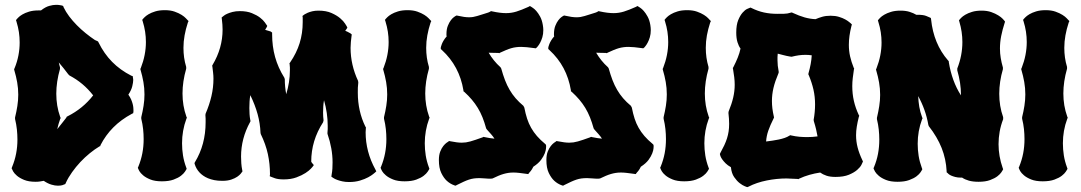

<svg xmlns="http://www.w3.org/2000/svg" viewBox="-20 -745 4455 791"><path d="M529.8 -286.1 528.8 -278.8 522.9 -275.9Q478.5 -252 446.8 -220Q415 -188 394 -147L393.1 -143.1L390.1 -142.1Q370.6 -130.4 350.1 -113.8Q329.6 -97.2 311 -77.4Q292.5 -57.6 276.9 -35.6Q261.2 -13.7 251 8.8L249 13.2L244.1 15.1Q243.2 16.1 236.1 18.1Q229 20 217.8 20Q206.5 20 191.7 15.6Q176.8 11.2 160.2 0Q152.3 1.5 144.3 2.7Q136.2 3.9 127 3.9Q98.1 3.9 79.3 -3.9Q60.5 -11.7 49.6 -21.2Q38.6 -30.8 34.2 -38.8Q29.8 -46.9 29.8 -47.9L27.8 -51.8L29.8 -57.1Q41 -84 46.4 -112.3Q51.8 -140.6 51.8 -169.9Q51.8 -190.4 49.6 -211.4Q47.4 -232.4 42 -254.9V-261.2Q47.9 -285.2 51.5 -308.3Q55.2 -331.5 55.2 -355Q55.2 -380.9 50.8 -405.8Q46.4 -430.7 39.1 -455.1L38.1 -460L40 -463.9Q50.8 -490.2 55.9 -516.8Q61 -543.5 61 -569.8Q61 -591.3 57.9 -612.5Q54.7 -633.8 47.9 -655.8L45.9 -662.1L49.8 -667Q50.3 -667.5 55.7 -673.1Q61 -678.7 72 -685.3Q83 -691.9 99.6 -697Q116.2 -702.1 139.2 -702.1H148.9Q167 -716.3 182.9 -720.7Q198.7 -725.1 210.9 -725.1Q221.7 -725.1 228.3 -723.6Q234.9 -722.2 235.8 -722.2L240.2 -720.2L242.2 -714.8Q251 -696.3 265.1 -677.5Q279.3 -658.7 296.4 -641.4Q313.5 -624 332.8 -608.4Q352.1 -592.8 371.1 -580.1L379.9 -576.2L383.8 -574.2L386.2 -569.8Q408.7 -523.9 441.9 -490.2Q475.1 -456.5 521 -433.1L526.9 -431.2L527.8 -423.8Q527.8 -422.9 528.3 -421.4Q528.3 -420.4 528.6 -418.7Q528.8 -417 528.8 -415Q528.8 -405.8 524.9 -389.6Q521 -373.5 508.8 -355Q516.1 -344.7 520.3 -335Q524.4 -325.2 526.6 -316.7Q528.8 -308.1 529.3 -301.3Q529.8 -294.4 529.8 -291ZM230 -258.8 228 -254.9Q224.1 -244.6 221.2 -234.1Q218.3 -223.6 215.8 -212.9Q226.6 -227.1 237.1 -239.7Q247.6 -252.4 252.9 -259.8L254.9 -264.2L258.8 -266.1Q321.8 -297.9 363.8 -352.1Q343.3 -378.4 319.1 -398.7Q294.9 -418.9 266.1 -434.1L261.2 -439Q252 -451.2 242.2 -463.6Q232.4 -476.1 222.2 -487.8Q223.1 -482.4 224.4 -477.8Q225.6 -473.1 227.1 -467.8V-460.9Q211.9 -407.7 211.9 -358.9Q211.9 -334 215.8 -310.3Q219.7 -286.6 228 -263.2Z M756.8 -658.2 753.9 -651.9Q745.1 -625 740.5 -599.4Q735.8 -573.7 735.8 -547.9Q735.8 -527.3 738.5 -508.1Q741.2 -488.8 747.1 -469.2V-461.9Q731.9 -408.7 731.9 -359.9Q731.9 -335 735.8 -311.3Q739.7 -287.6 748 -264.2L750 -259.8L748 -255.9Q738.8 -231 734.4 -205.8Q730 -180.7 730 -154.8Q730 -129.4 733.9 -104.7Q737.8 -80.1 747.1 -55.2L749 -49.8L747.1 -45.9Q746.6 -44.9 741.7 -37.4Q736.8 -29.8 725.6 -21Q714.4 -12.2 695.1 -5.1Q675.8 2 647 2Q618.2 2 599.4 -5.6Q580.6 -13.2 569.6 -22.7Q558.6 -32.2 554.2 -40Q549.8 -47.9 549.8 -48.8L547.9 -54.2L549.8 -58.1Q561 -85.4 566.4 -113.5Q571.8 -141.6 571.8 -171.9Q571.8 -192.4 569.6 -213.1Q567.4 -233.9 562 -255.9V-262.2Q567.9 -286.1 571.5 -309.3Q575.2 -332.5 575.2 -356Q575.2 -382.3 570.8 -407.2Q566.4 -432.1 559.1 -457L558.1 -460.9L560.1 -464.8Q581.1 -518.6 581.1 -571.8Q581.1 -593.3 577.9 -614.3Q574.7 -635.3 567.9 -657.2L565.9 -663.1L569.8 -668Q570.3 -668.5 575.7 -674.1Q581.1 -679.7 592 -686.3Q603 -692.9 619.6 -698Q636.2 -703.1 659.2 -703.1Q682.6 -703.1 699.7 -697Q716.8 -690.9 728.3 -683.6Q739.7 -676.3 745.6 -669.9Q751.5 -663.6 752 -663.1Z M1272.9 -64.9 1267.1 -57.1Q1267.6 -57.6 1260.5 -49.8Q1253.4 -42 1238.5 -32.2Q1223.6 -22.5 1201.2 -14.2Q1178.7 -5.9 1148.9 -5.9Q1126.5 -5.9 1113 -10.5Q1099.6 -15.1 1098.1 -16.1L1091.3 -19L1092.3 -26.9Q1092.3 -69.8 1083.5 -110.4Q1074.7 -150.9 1054.2 -192.9L1053.2 -198.2Q1051.8 -236.3 1041.3 -274.7Q1030.8 -313 1011.2 -353Q1008.8 -339.4 1008.1 -326.4Q1007.3 -313.5 1007.3 -299.8Q1007.3 -287.1 1008.1 -274.9Q1008.8 -262.7 1011.2 -250L1012.2 -246.1L1010.3 -242.2Q973.1 -174.3 973.1 -100.1Q973.1 -86.4 974.1 -72.3Q975.1 -58.1 978 -43.9L979 -39.1L976.1 -35.2Q975.6 -34.2 971.2 -28.8Q966.8 -23.4 957.3 -16.8Q947.8 -10.3 932.6 -5.1Q917.5 0 896 0Q877.4 0 862.8 -2.9Q848.1 -5.9 836.7 -10.7Q825.2 -15.6 816.7 -21.7Q808.1 -27.8 802.2 -34.2Q788.1 -49.3 782.2 -68.8L781.2 -73.2L783.2 -77.1Q827.1 -149.4 827.1 -241.2Q827.1 -248.5 827.1 -256.1Q827.1 -263.7 826.2 -271L827.1 -276.9Q842.8 -313.5 851.1 -349.1Q859.4 -384.8 859.4 -420.9Q859.4 -433.1 857.9 -445.6Q856.4 -458 855 -470.2L854 -474.1L856 -478Q897 -546.9 897 -623Q897 -643.1 894 -666L893.1 -672.9L897.9 -676.8Q898.4 -677.2 903.1 -680.9Q907.7 -684.6 916.5 -688.5Q925.3 -692.4 938.2 -695.8Q951.2 -699.2 968.3 -699.2Q997.1 -699.2 1017.6 -690.9Q1038.1 -682.6 1051.3 -672.4Q1064.5 -662.1 1070.6 -653.3Q1076.7 -644.5 1077.1 -644L1081.1 -638.2L1078.1 -631.8L1072.3 -622.1Q1082 -619.6 1088.1 -617.4Q1094.2 -615.2 1095.2 -615.2L1101.1 -610.8V-604Q1101.1 -554.2 1113.3 -510.3Q1125.5 -466.3 1151.4 -424.8L1153.3 -418.9Q1153.3 -386.7 1159.2 -356.9Q1166.5 -381.3 1170.4 -405.8Q1174.3 -430.2 1174.3 -455.1Q1174.3 -460.9 1174.3 -467Q1174.3 -473.1 1173.3 -480L1172.4 -483.9L1175.3 -487.8Q1201.7 -526.4 1214.4 -567.1Q1227.1 -607.9 1227.1 -653.8V-672.9L1226.1 -679.2L1231 -683.1Q1231.4 -683.6 1235.6 -686.3Q1239.7 -689 1247.6 -692.4Q1255.4 -695.8 1266.6 -698.5Q1277.8 -701.2 1292 -701.2Q1323.7 -701.2 1345.7 -691.4Q1367.7 -681.6 1381.6 -669.7Q1395.5 -657.7 1401.6 -647.7Q1407.7 -637.7 1408.2 -637.2L1411.1 -630.9L1407.2 -625L1402.3 -618.2Q1412.1 -614.3 1417.2 -611.1Q1422.4 -607.9 1423.3 -607.9L1429.2 -603L1428.2 -596.2Q1426.8 -584 1425.5 -572Q1424.3 -560.1 1424.3 -547.9Q1424.3 -512.7 1432.1 -478.5Q1439.9 -444.3 1455.1 -412.1L1456.1 -404.8Q1454.6 -394.5 1454.3 -384Q1454.1 -373.5 1454.1 -362.8Q1454.1 -287.1 1485.4 -223.1L1487.3 -221.2V-216.8Q1487.3 -212.4 1486.8 -208.5Q1486.3 -204.6 1486.3 -200.2Q1486.3 -120.1 1526.4 -46.9L1530.3 -39.1L1523.9 -33.2Q1524.4 -33.7 1517.3 -27.8Q1510.3 -22 1496.8 -14.6Q1483.4 -7.3 1463.4 -1.2Q1443.4 4.9 1418 4.9Q1402.8 4.9 1390.6 2.2Q1378.4 -0.5 1369.9 -3.7Q1361.3 -6.8 1356.4 -9.8Q1351.6 -12.7 1351.1 -13.2L1345.2 -17.1L1346.2 -24.9Q1348.6 -37.6 1349.4 -50.5Q1350.1 -63.5 1350.1 -76.2Q1350.1 -132.8 1329.1 -193.8V-199.2Q1330.1 -206.1 1330.1 -213.1Q1330.1 -220.2 1330.1 -227.1Q1330.1 -278.8 1314.9 -332Q1312.5 -319.3 1311.8 -306.4Q1311 -293.5 1311 -280.8Q1311 -272.5 1311.5 -264.9Q1312 -257.3 1313 -249L1311 -241.2Q1262.2 -166 1262.2 -79.1Q1263.2 -76.7 1264.4 -75.2Q1265.6 -73.7 1267.1 -71.8Z M1756.8 -658.2 1753.9 -651.9Q1745.1 -625 1740.5 -599.4Q1735.8 -573.7 1735.8 -547.9Q1735.8 -527.3 1738.5 -508.1Q1741.2 -488.8 1747.1 -469.2V-461.9Q1731.9 -408.7 1731.9 -359.9Q1731.9 -335 1735.8 -311.3Q1739.7 -287.6 1748 -264.2L1750 -259.8L1748 -255.9Q1738.8 -231 1734.4 -205.8Q1730 -180.7 1730 -154.8Q1730 -129.4 1733.9 -104.7Q1737.8 -80.1 1747.1 -55.2L1749 -49.8L1747.1 -45.9Q1746.6 -44.9 1741.7 -37.4Q1736.8 -29.8 1725.6 -21Q1714.4 -12.2 1695.1 -5.1Q1675.8 2 1647 2Q1618.2 2 1599.4 -5.6Q1580.6 -13.2 1569.6 -22.7Q1558.6 -32.2 1554.2 -40Q1549.8 -47.9 1549.8 -48.8L1547.9 -54.2L1549.8 -58.1Q1561 -85.4 1566.4 -113.5Q1571.8 -141.6 1571.8 -171.9Q1571.8 -192.4 1569.6 -213.1Q1567.4 -233.9 1562 -255.9V-262.2Q1567.9 -286.1 1571.5 -309.3Q1575.2 -332.5 1575.2 -356Q1575.2 -382.3 1570.8 -407.2Q1566.4 -432.1 1559.1 -457L1558.1 -460.9L1560.1 -464.8Q1581.1 -518.6 1581.1 -571.8Q1581.1 -593.3 1577.9 -614.3Q1574.7 -635.3 1567.9 -657.2L1565.9 -663.1L1569.8 -668Q1570.3 -668.5 1575.7 -674.1Q1581.1 -679.7 1592 -686.3Q1603 -692.9 1619.6 -698Q1636.2 -703.1 1659.2 -703.1Q1682.6 -703.1 1699.7 -697Q1716.8 -690.9 1728.3 -683.6Q1739.7 -676.3 1745.6 -669.9Q1751.5 -663.6 1752 -663.1Z M2230 -144Q2230 -142.6 2229.5 -134.3Q2229 -126 2224.4 -113.5Q2219.7 -101.1 2209 -86.4Q2198.2 -71.8 2177.2 -58.1Q2171.9 -46.9 2166.5 -40.5Q2161.1 -34.2 2160.2 -33.2L2156.2 -27.8L2148.9 -28.8Q2131.8 -31.2 2118.9 -32.7Q2106 -34.2 2095.2 -34.2Q2084 -34.2 2074.2 -32.7Q2064.5 -31.2 2054.4 -28.3Q2044.4 -25.4 2033.4 -20.8Q2022.5 -16.1 2009.3 -9.8L2002 -8.8Q1989.3 -8.8 1977.3 -10Q1965.3 -11.2 1956.1 -11.2Q1942.9 -11.2 1932.4 -9.8Q1921.9 -8.3 1911.6 -4.9Q1901.4 -1.5 1889.6 3.9Q1877.9 9.3 1862.3 17.1L1856.9 20L1853 19Q1834.5 12.7 1820.3 -0.5Q1808.1 -11.7 1798.1 -32.2Q1788.1 -52.7 1788.1 -85.9Q1788.1 -106.4 1793.7 -120.6Q1799.3 -134.8 1806.4 -143.6Q1813.5 -152.3 1819.3 -156.5Q1825.2 -160.6 1826.2 -161.1L1830.1 -164.1L1835 -163.1Q1850.1 -160.2 1861.3 -158.7Q1872.6 -157.2 1882.3 -157.2Q1891.1 -157.2 1899.7 -158.4Q1908.2 -159.7 1918 -162.4Q1927.7 -165 1939.7 -169.2Q1951.7 -173.3 1968.3 -179.2L1972.2 -181.2L1976.1 -180.2Q1999 -175.3 2017.1 -173.8Q2011.2 -183.1 2003.2 -192.1Q1995.1 -201.2 1986.3 -210.9L1982.9 -215.8Q1976.1 -240.7 1967.8 -261.5Q1959.5 -282.2 1948.5 -300.3Q1937.5 -318.4 1923.8 -334.5Q1910.2 -350.6 1893.1 -366.2L1889.2 -369.1V-373Q1880.9 -422.9 1858.9 -464.1Q1836.9 -505.4 1800.3 -539.1L1795.9 -543V-548.8Q1795.9 -549.3 1796.9 -553.2Q1797.9 -557.1 1800.3 -563.5Q1802.7 -569.8 1807.6 -578.1Q1812.5 -586.4 1820.3 -595.2Q1819.3 -597.7 1819.3 -599.6Q1819.3 -601.6 1819.3 -604Q1819.3 -624.5 1825 -638.7Q1830.6 -652.8 1837.4 -661.6Q1844.2 -670.4 1850.1 -674.6Q1856 -678.7 1856.9 -679.2L1861.3 -681.2L1866.2 -680.2Q1893.6 -673.8 1912.1 -673.8Q1920.9 -673.8 1928.7 -675Q1936.5 -676.3 1945.6 -679Q1954.6 -681.6 1965.3 -685.1Q1976.1 -688.5 1990.2 -692.9Q1992.7 -693.8 1994.6 -694.6Q1996.6 -695.3 1999 -696.8L2002.9 -699.2L2007.3 -698.2Q2025.4 -694.3 2039.3 -692.6Q2053.2 -690.9 2064.9 -690.9Q2086.9 -690.9 2107.4 -697.3Q2127.9 -703.6 2157.2 -716.8L2163.1 -720.2L2168.9 -716.8Q2169.4 -716.3 2175.5 -712.4Q2181.6 -708.5 2189.5 -699.7Q2197.3 -690.9 2205.1 -676.8Q2212.9 -662.6 2216.3 -642.1Q2217.3 -636.7 2217.8 -631.1Q2218.3 -625.5 2218.3 -621.1Q2218.3 -604.5 2214.4 -591.6Q2210.4 -578.6 2205.6 -569.6Q2200.7 -560.5 2196.5 -555.4Q2192.4 -550.3 2191.9 -549.8L2187 -545.9L2180.2 -546.9Q2163.6 -549.3 2150.6 -550.5Q2137.7 -551.8 2127 -551.8Q2115.7 -551.8 2106 -550.5Q2096.2 -549.3 2086.2 -546.4Q2076.2 -543.5 2064.9 -538.8Q2053.7 -534.2 2040 -527.8L2037.1 -525.9L2033.2 -526.9Q2021 -526.9 2011.2 -527.3Q2001.5 -527.8 1993.2 -527.8Q2002.9 -511.2 2014.9 -496.3Q2026.9 -481.4 2042 -467.8L2044.9 -462.9Q2052.2 -436.5 2060.5 -414.8Q2068.8 -393.1 2079.6 -374.8Q2090.3 -356.4 2104.2 -340.3Q2118.2 -324.2 2136.2 -309.1L2140.1 -301.8Q2145 -276.4 2151.6 -256.1Q2158.2 -235.8 2168.2 -218.3Q2178.2 -200.7 2192.1 -184.6Q2206.1 -168.5 2226.1 -151.9L2229 -148.9Z M2672.9 -144Q2672.9 -142.6 2672.4 -134.3Q2671.9 -126 2667.2 -113.5Q2662.6 -101.1 2651.9 -86.4Q2641.1 -71.8 2620.1 -58.1Q2614.7 -46.9 2609.4 -40.5Q2604 -34.2 2603 -33.2L2599.1 -27.8L2591.8 -28.8Q2574.7 -31.2 2561.8 -32.7Q2548.8 -34.2 2538.1 -34.2Q2526.9 -34.2 2517.1 -32.7Q2507.3 -31.2 2497.3 -28.3Q2487.3 -25.4 2476.3 -20.8Q2465.3 -16.1 2452.1 -9.8L2444.8 -8.8Q2432.1 -8.8 2420.2 -10Q2408.2 -11.2 2398.9 -11.2Q2385.7 -11.2 2375.2 -9.8Q2364.7 -8.3 2354.5 -4.9Q2344.2 -1.5 2332.5 3.9Q2320.8 9.3 2305.2 17.1L2299.8 20L2295.9 19Q2277.3 12.7 2263.2 -0.5Q2251 -11.7 2241 -32.2Q2231 -52.7 2231 -85.9Q2231 -106.4 2236.6 -120.6Q2242.2 -134.8 2249.3 -143.6Q2256.3 -152.3 2262.2 -156.5Q2268.1 -160.6 2269 -161.1L2272.9 -164.1L2277.8 -163.1Q2293 -160.2 2304.2 -158.7Q2315.4 -157.2 2325.2 -157.2Q2334 -157.2 2342.5 -158.4Q2351.1 -159.7 2360.8 -162.4Q2370.6 -165 2382.6 -169.2Q2394.5 -173.3 2411.1 -179.2L2415 -181.2L2418.9 -180.2Q2441.9 -175.3 2460 -173.8Q2454.1 -183.1 2446 -192.1Q2438 -201.2 2429.2 -210.9L2425.8 -215.8Q2418.9 -240.7 2410.6 -261.5Q2402.3 -282.2 2391.4 -300.3Q2380.4 -318.4 2366.7 -334.5Q2353 -350.6 2335.9 -366.2L2332 -369.1V-373Q2323.7 -422.9 2301.8 -464.1Q2279.8 -505.4 2243.2 -539.1L2238.8 -543V-548.8Q2238.8 -549.3 2239.7 -553.2Q2240.7 -557.1 2243.2 -563.5Q2245.6 -569.8 2250.5 -578.1Q2255.4 -586.4 2263.2 -595.2Q2262.2 -597.7 2262.2 -599.6Q2262.2 -601.6 2262.2 -604Q2262.2 -624.5 2267.8 -638.7Q2273.4 -652.8 2280.3 -661.6Q2287.1 -670.4 2293 -674.6Q2298.8 -678.7 2299.8 -679.2L2304.2 -681.2L2309.1 -680.2Q2336.4 -673.8 2355 -673.8Q2363.8 -673.8 2371.6 -675Q2379.4 -676.3 2388.4 -679Q2397.5 -681.6 2408.2 -685.1Q2418.9 -688.5 2433.1 -692.9Q2435.5 -693.8 2437.5 -694.6Q2439.5 -695.3 2441.9 -696.8L2445.8 -699.2L2450.2 -698.2Q2468.3 -694.3 2482.2 -692.6Q2496.1 -690.9 2507.8 -690.9Q2529.8 -690.9 2550.3 -697.3Q2570.8 -703.6 2600.1 -716.8L2606 -720.2L2611.8 -716.8Q2612.3 -716.3 2618.4 -712.4Q2624.5 -708.5 2632.3 -699.7Q2640.1 -690.9 2647.9 -676.8Q2655.8 -662.6 2659.2 -642.1Q2660.2 -636.7 2660.6 -631.1Q2661.1 -625.5 2661.1 -621.1Q2661.1 -604.5 2657.2 -591.6Q2653.3 -578.6 2648.4 -569.6Q2643.6 -560.5 2639.4 -555.4Q2635.3 -550.3 2634.8 -549.8L2629.9 -545.9L2623 -546.9Q2606.4 -549.3 2593.5 -550.5Q2580.6 -551.8 2569.8 -551.8Q2558.6 -551.8 2548.8 -550.5Q2539.1 -549.3 2529.1 -546.4Q2519 -543.5 2507.8 -538.8Q2496.6 -534.2 2482.9 -527.8L2480 -525.9L2476.1 -526.9Q2463.9 -526.9 2454.1 -527.3Q2444.3 -527.8 2436 -527.8Q2445.8 -511.2 2457.8 -496.3Q2469.7 -481.4 2484.9 -467.8L2487.8 -462.9Q2495.1 -436.5 2503.4 -414.8Q2511.7 -393.1 2522.5 -374.8Q2533.2 -356.4 2547.1 -340.3Q2561 -324.2 2579.1 -309.1L2583 -301.8Q2587.9 -276.4 2594.5 -256.1Q2601.1 -235.8 2611.1 -218.3Q2621.1 -200.7 2635 -184.6Q2648.9 -168.5 2668.9 -151.9L2671.9 -148.9Z M2908.7 -658.2 2905.8 -651.9Q2897 -625 2892.3 -599.4Q2887.7 -573.7 2887.7 -547.9Q2887.7 -527.3 2890.4 -508.1Q2893.1 -488.8 2898.9 -469.2V-461.9Q2883.8 -408.7 2883.8 -359.9Q2883.8 -335 2887.7 -311.3Q2891.6 -287.6 2899.9 -264.2L2901.9 -259.8L2899.9 -255.9Q2890.6 -231 2886.2 -205.8Q2881.8 -180.7 2881.8 -154.8Q2881.8 -129.4 2885.7 -104.7Q2889.6 -80.1 2898.9 -55.2L2900.9 -49.8L2898.9 -45.9Q2898.4 -44.9 2893.6 -37.4Q2888.7 -29.8 2877.4 -21Q2866.2 -12.2 2846.9 -5.1Q2827.6 2 2798.8 2Q2770 2 2751.2 -5.6Q2732.4 -13.2 2721.4 -22.7Q2710.4 -32.2 2706.1 -40Q2701.7 -47.9 2701.7 -48.8L2699.7 -54.2L2701.7 -58.1Q2712.9 -85.4 2718.3 -113.5Q2723.6 -141.6 2723.6 -171.9Q2723.6 -192.4 2721.4 -213.1Q2719.2 -233.9 2713.9 -255.9V-262.2Q2719.7 -286.1 2723.4 -309.3Q2727.1 -332.5 2727.1 -356Q2727.1 -382.3 2722.7 -407.2Q2718.3 -432.1 2710.9 -457L2710 -460.9L2711.9 -464.8Q2732.9 -518.6 2732.9 -571.8Q2732.9 -593.3 2729.7 -614.3Q2726.6 -635.3 2719.7 -657.2L2717.8 -663.1L2721.7 -668Q2722.2 -668.5 2727.5 -674.1Q2732.9 -679.7 2743.9 -686.3Q2754.9 -692.9 2771.5 -698Q2788.1 -703.1 2811 -703.1Q2834.5 -703.1 2851.6 -697Q2868.7 -690.9 2880.1 -683.6Q2891.6 -676.3 2897.5 -669.9Q2903.3 -663.6 2903.8 -663.1Z M3535.2 -80.1 3533.2 -75.2Q3533.2 -74.7 3528.6 -65.4Q3523.9 -56.2 3511.5 -45.2Q3499 -34.2 3477.3 -25.1Q3455.6 -16.1 3421.9 -16.1Q3399.9 -16.1 3384.8 -21.2Q3369.6 -26.4 3358.9 -34.2Q3336.4 -30.8 3314.7 -24.7Q3293 -18.6 3272 -8.8L3269 -6.8L3266.1 -7.8Q3253.9 -7.8 3242.9 -8.8Q3231.9 -9.8 3220.2 -9.8Q3180.7 -9.8 3138.9 -1.5Q3097.2 6.8 3064 23.9L3059.1 25.9L3055.2 24.9Q3056.6 25.4 3047.9 22Q3039.1 18.6 3027.3 9.5Q3015.6 0.5 3004.6 -15.4Q2993.7 -31.2 2991.2 -56.2Q2978 -63.5 2969.5 -72Q2960.9 -80.6 2955.8 -87.9Q2950.7 -95.2 2948.7 -100.3Q2946.8 -105.5 2946.8 -106L2945.8 -110.8L2947.8 -115.2Q2957 -131.8 2963.9 -146.5Q2970.7 -161.1 2975.1 -175Q2979.5 -189 2981.7 -203.4Q2983.9 -217.8 2983.9 -234.9Q2983.9 -254.9 2981 -279.8L2981.9 -286.1Q2994.6 -316.9 3000.7 -343.3Q3006.8 -369.6 3006.8 -396Q3006.8 -411.1 3004.9 -427Q3002.9 -442.9 3000 -460L2999 -464.8L3001 -467.8Q3012.2 -489.7 3019.5 -508.1Q3026.9 -526.4 3030.8 -544.9Q3023.4 -554.7 3018.3 -571Q3013.2 -587.4 3013.2 -610.8Q3013.2 -642.1 3021.2 -661.9Q3029.3 -681.6 3039.3 -692.9Q3049.3 -704.1 3057.6 -708Q3065.9 -711.9 3066.9 -711.9L3071.8 -713.9L3076.2 -711.9Q3101.6 -699.2 3127.4 -693.6Q3153.3 -688 3182.1 -688Q3193.8 -688 3209.5 -688.2Q3225.1 -688.5 3237.8 -692.9L3242.2 -693.8L3246.1 -691.9Q3272.5 -679.7 3294.9 -673.3Q3317.4 -667 3339.8 -666Q3352.1 -671.4 3367.2 -675.8Q3382.3 -680.2 3401.9 -680.2Q3421.4 -680.2 3436.5 -675.5Q3451.7 -670.9 3462.2 -665Q3472.7 -659.2 3478.3 -654.3Q3483.9 -649.4 3484.9 -648.9L3489.7 -644L3487.8 -638.2Q3482.4 -616.7 3479.7 -597.4Q3477.1 -578.1 3477.1 -560.1Q3477.1 -535.6 3482.2 -512.9Q3487.3 -490.2 3497.1 -465.8L3499 -462.9L3498 -459Q3495.1 -440.4 3493.2 -423.6Q3491.2 -406.7 3491.2 -390.1Q3491.2 -358.4 3497.8 -329.3Q3504.4 -300.3 3518.1 -271L3520 -268.1L3518.1 -263.2Q3512.7 -241.7 3509.8 -223.4Q3506.8 -205.1 3506.8 -188Q3506.8 -162.1 3513.2 -137.5Q3519.5 -112.8 3533.2 -84ZM3188 -445.8 3187 -442.9Q3172.9 -409.7 3166.5 -382.6Q3160.2 -355.5 3160.2 -329.1Q3160.2 -313.5 3162.1 -297.9Q3164.1 -282.2 3168 -265.1L3168.9 -261.2L3167 -256.8Q3152.8 -228.5 3145.3 -206.8Q3137.7 -185.1 3136.2 -162.1Q3147.9 -163.6 3161.6 -165.5Q3175.3 -167.5 3188.2 -170.2Q3201.2 -172.9 3212.6 -176.8Q3224.1 -180.7 3231.9 -186L3235.8 -188L3239.7 -187Q3256.8 -183.1 3273.2 -181.6Q3289.6 -180.2 3305.2 -180.2Q3326.7 -180.2 3348.1 -183.1Q3345.7 -197.3 3342 -212.6Q3338.4 -228 3333 -245.1L3332 -251Q3337.9 -283.7 3337.9 -314.9Q3337.9 -346.7 3331.3 -375.7Q3324.7 -404.8 3312 -435.1L3310.1 -439L3311 -443.8Q3316.4 -462.9 3319.8 -481Q3323.2 -499 3324.2 -517.1Q3317.4 -518.1 3310.8 -518.6Q3304.2 -519 3297.9 -519Q3284.2 -519 3270.5 -517.1Q3256.8 -515.1 3241.2 -511.2L3233.9 -512.2Q3219.7 -514.6 3208 -517.8Q3196.3 -521 3184.1 -523.9Q3183.1 -516.6 3183.1 -509.8Q3183.1 -502.9 3183.1 -496.1Q3183.1 -485.4 3184.3 -474.1Q3185.5 -462.9 3188 -450.2Z M4120.6 -655.8 4118.7 -649.9Q4109.9 -622.6 4104.7 -596.7Q4099.6 -570.8 4099.6 -544.9Q4099.6 -525.4 4102.8 -506.1Q4106 -486.8 4111.8 -466.8V-460Q4096.7 -408.2 4096.7 -358.9Q4096.7 -333.5 4100.6 -309.6Q4104.5 -285.6 4112.8 -262.2V-253.9Q4103 -228.5 4098.4 -202.6Q4093.8 -176.8 4093.8 -150.9Q4093.8 -101.6 4110.8 -53.2L4112.8 -47.9L4110.8 -43.9Q4110.4 -43 4105.5 -35.4Q4100.6 -27.8 4089.4 -19Q4078.1 -10.3 4059.1 -3.2Q4040 3.9 4011.7 3.9Q3988.3 3.9 3971.7 -0.7Q3955.1 -5.4 3943.8 -13.2H3939Q3925.8 -13.2 3915.5 -15.9Q3905.3 -18.6 3898.4 -21.7Q3891.6 -24.9 3887.9 -28.1Q3884.3 -31.2 3883.8 -32.2L3879.9 -35.2V-40Q3877.4 -89.8 3859.4 -135.3Q3841.3 -180.7 3806.6 -225.1L3804.7 -230Q3798.8 -263.2 3788.3 -292.5Q3777.8 -321.8 3762.7 -349.1Q3763.7 -326.2 3767.3 -304.7Q3771 -283.2 3778.8 -262.2L3780.8 -257.8L3778.8 -253.9Q3769.5 -229 3765.1 -203.9Q3760.7 -178.7 3760.7 -152.8Q3760.7 -127.4 3764.6 -102.8Q3768.6 -78.1 3777.8 -53.2L3779.8 -47.9L3777.8 -43.9Q3777.3 -43 3772.5 -35.4Q3767.6 -27.8 3756.3 -19Q3745.1 -10.3 3725.8 -3.2Q3706.5 3.9 3677.7 3.9Q3648.9 3.9 3630.1 -3.7Q3611.3 -11.2 3600.3 -20.8Q3589.4 -30.3 3585 -38.1Q3580.6 -45.9 3580.6 -46.9L3578.6 -51.8L3580.6 -56.2Q3591.8 -83 3597.2 -111.3Q3602.5 -139.6 3602.5 -169.9Q3602.5 -190.4 3600.3 -211.2Q3598.1 -231.9 3592.8 -253.9V-259.8Q3598.6 -284.2 3602.3 -307.9Q3606 -331.5 3606 -354Q3606 -380.4 3601.6 -405.3Q3597.2 -430.2 3589.8 -455.1L3588.9 -459L3590.8 -462.9Q3611.8 -516.6 3611.8 -569.8Q3611.8 -591.3 3608.6 -612.1Q3605.5 -632.8 3598.6 -654.8L3596.7 -661.1L3600.6 -666Q3601.1 -666.5 3606.4 -672.1Q3611.8 -677.7 3622.8 -684.3Q3633.8 -690.9 3650.4 -696Q3667 -701.2 3689.9 -701.2Q3711.9 -701.2 3727.8 -696Q3743.7 -690.9 3754.9 -684.1H3762.7Q3783.2 -684.1 3795.4 -679.4Q3807.6 -674.8 3808.6 -673.8L3814.9 -670.9L3815.9 -665Q3826.2 -564.5 3885.7 -496.1L3888.7 -493.2V-490.2Q3901.4 -410.2 3939 -352.1V-353Q3939 -379.4 3935.1 -404.3Q3931.2 -429.2 3923.8 -455.1V-462.9Q3944.8 -516.6 3944.8 -571.8Q3944.8 -613.8 3932.6 -654.8L3930.7 -661.1L3934.6 -666Q3935.1 -666.5 3940.4 -672.1Q3945.8 -677.7 3956.8 -684.3Q3967.8 -690.9 3984.4 -696Q4001 -701.2 4023.9 -701.2Q4046.9 -701.2 4064 -695.1Q4081.1 -689 4092.8 -681.6Q4104.5 -674.3 4110.4 -668Q4116.2 -661.6 4116.7 -661.1Z M4385.7 -658.2 4382.8 -651.9Q4374 -625 4369.4 -599.4Q4364.7 -573.7 4364.7 -547.9Q4364.7 -527.3 4367.4 -508.1Q4370.1 -488.8 4376 -469.2V-461.9Q4360.8 -408.7 4360.8 -359.9Q4360.8 -335 4364.7 -311.3Q4368.7 -287.6 4377 -264.2L4378.9 -259.8L4377 -255.9Q4367.7 -231 4363.3 -205.8Q4358.9 -180.7 4358.9 -154.8Q4358.9 -129.4 4362.8 -104.7Q4366.7 -80.1 4376 -55.2L4377.9 -49.8L4376 -45.9Q4375.5 -44.9 4370.6 -37.4Q4365.7 -29.8 4354.5 -21Q4343.3 -12.2 4324 -5.1Q4304.7 2 4275.9 2Q4247.1 2 4228.3 -5.6Q4209.5 -13.2 4198.5 -22.7Q4187.5 -32.2 4183.1 -40Q4178.7 -47.9 4178.7 -48.8L4176.8 -54.2L4178.7 -58.1Q4189.9 -85.4 4195.3 -113.5Q4200.7 -141.6 4200.7 -171.9Q4200.7 -192.4 4198.5 -213.1Q4196.3 -233.9 4190.9 -255.9V-262.2Q4196.8 -286.1 4200.4 -309.3Q4204.1 -332.5 4204.1 -356Q4204.1 -382.3 4199.7 -407.2Q4195.3 -432.1 4188 -457L4187 -460.9L4189 -464.8Q4210 -518.6 4210 -571.8Q4210 -593.3 4206.8 -614.3Q4203.6 -635.3 4196.8 -657.2L4194.8 -663.1L4198.7 -668Q4199.2 -668.5 4204.6 -674.1Q4210 -679.7 4220.9 -686.3Q4231.9 -692.9 4248.5 -698Q4265.1 -703.1 4288.1 -703.1Q4311.5 -703.1 4328.6 -697Q4345.7 -690.9 4357.2 -683.6Q4368.7 -676.3 4374.5 -669.9Q4380.4 -663.6 4380.9 -663.1Z"/></svg>

Font: Hanalei Fill
Style: Regular
Weight: 400
Version: Version 1.000